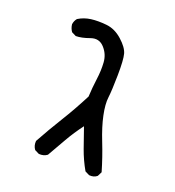

<svg xmlns="http://www.w3.org/2000/svg" viewBox="-116 -584 732 801"><g transform="rotate(20 250.0 -183.0)"><path d="M368.2 125 348.6 115.2Q325.2 74.2 309.6 30.3Q293.9 -13.7 278.3 -59.6Q248 -19.5 224.6 21.5Q201.2 62.5 177.7 103.5Q162.1 115.2 140.6 113.3L121.1 103.5Q109.4 87.9 111.3 66.4Q144.5 5.9 181.6 -54.2Q218.8 -114.3 253.9 -182.6Q255.9 -223.6 261.2 -262.7Q266.6 -301.8 264.2 -337.9Q261.7 -374 237.3 -400.4Q212.9 -426.8 177.7 -414.1Q142.6 -401.4 117.2 -401.4L97.7 -411.1Q87.9 -424.8 85.9 -442.4Q87.9 -458 97.7 -469.7Q123 -485.4 153.3 -489.3Q183.6 -493.2 221.7 -489.3Q259.8 -485.4 292.5 -456.1Q325.2 -426.8 332 -401.4Q338.9 -376 337.9 -307.6Q336.9 -239.3 333 -208Q329.1 -176.8 338.9 -129.9Q348.6 -83 372.1 -23.9Q395.5 35.2 413.1 95.7L403.3 115.2Q389.6 127 368.2 125Z"/></g></svg>

Font: NaikaiFont
Style: Regular
Weight: 400
Version: Version 1.67